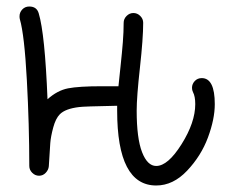

<svg xmlns="http://www.w3.org/2000/svg" viewBox="-20 -570 720 590"><path d="M40 -520Q40 -532 48.5 -541Q57 -550 70 -550Q93 -550 99 -529Q118 -466 126 -265Q156 -292 189 -298.5Q222 -305 293 -305H310H344Q346 -325 350.5 -367Q355 -409 357.5 -440.5Q360 -472 360 -500Q360 -512 369 -521Q378 -530 390 -530Q402 -530 411 -521Q420 -512 420 -500Q420 -452 410 -362Q400 -272 400 -230Q400 -145 416.5 -102.5Q433 -60 460 -60Q496 -60 538 -127Q580 -194 580 -250Q580 -274 573 -287Q570 -293 570 -300Q570 -312 578.5 -321Q587 -330 600 -330Q640 -330 640 -250Q640 -204 619 -147.5Q598 -91 555 -45.5Q512 0 460 0Q340 0 340 -230V-245Q236 -243 223 -241Q181 -236 164 -219Q151 -206 143.5 -178Q136 -150 134.5 -130Q133 -110 130 -59Q129 -48 120.5 -39Q112 -30 100 -30Q88 -30 79 -39Q70 -48 70 -60Q70 -185 62.5 -324Q55 -463 41 -511Q40 -514 40 -520Z"/></svg>

Font: Pecita
Style: Book
Weight: 400
Width: 7
Version: Version 4.3